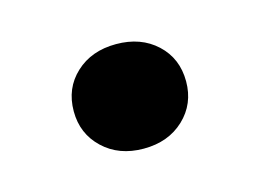

<svg xmlns="http://www.w3.org/2000/svg" viewBox="-39 -202 372 274"><g transform="rotate(-15 146.5 -65.0)"><path d="M146.3 12.7Q109.8 12.7 86.6 -9.3Q63.3 -31.3 63.3 -64.5Q63.3 -98.5 86.6 -120.1Q109.8 -141.7 146.3 -141.7Q182.8 -141.7 206.1 -120.1Q229.3 -98.5 229.3 -64.5Q229.3 -31.3 206.1 -9.3Q182.8 12.7 146.3 12.7Z"/></g></svg>

Font: Platypi Light
Style: Regular
Weight: 300
Designer: David Sargent
Foundry: Bolt Cutter Type
Version: Version 1.200